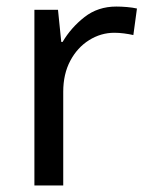

<svg xmlns="http://www.w3.org/2000/svg" viewBox="-20 -566 453 586"><path d="M335 -546Q350 -546 367.5 -544.5Q385 -543 398 -540L387 -459Q374 -462 358.5 -464Q343 -466 329 -466Q288 -466 252 -443.5Q216 -421 194.5 -380.5Q173 -340 173 -286V0H85V-536H157L167 -438H171Q197 -482 238 -514Q279 -546 335 -546Z"/></svg>

Font: Noto Sans Old Sogdian
Style: Regular
Weight: 400
Designer: Monotype Design Team
Foundry: Monotype Imaging Inc.
Version: Version 2.002; ttfautohint (v1.8.4.7-5d5b)